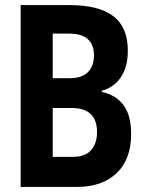

<svg xmlns="http://www.w3.org/2000/svg" viewBox="-20 -734 570 754"><path d="M61 0V-714H254Q368 -714 425 -670.5Q482 -627 482 -536Q482 -471 454.5 -430.5Q427 -390 380 -378V-373Q436 -361 465.5 -320.5Q495 -280 495 -208Q495 -108 438 -54Q381 0 283 0ZM187 -427H255Q302 -427 325.5 -451Q349 -475 349 -516Q349 -602 252 -602H187ZM187 -118H266Q314 -118 337.5 -144Q361 -170 361 -215Q361 -310 261 -310H187Z"/></svg>

Font: Noto Sans Mono Condensed
Style: Bold
Weight: 700
Width: 3
Designer: Monotype Design Team
Foundry: Monotype Imaging Inc.
Version: Version 2.014